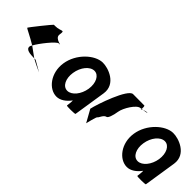

<svg xmlns="http://www.w3.org/2000/svg" viewBox="72 -1225 1902 1902"><g transform="rotate(45 1023.0 -274.0)"><path d="M63 -270C62 -266 149 -226 222 -181C255 -242 365 -382 395 -382C455 -382 327 -384 337 -449C349 -529 328 -478 247 -478H229C224 -478 65 -280 63 -270ZM211 -158C203 -109 269 -106 327 -105C294 -129 256 -156 222 -181C216 -171 212 -163 211 -158ZM327 -105C382 -74 441 -48 459 -40L346 -105ZM459 -40 465 -37Z M566 -274C542 -118 642 8 750 8C802 8 853 -28 891 -80C896 -76 886 -4 886 -4C885 3 1004 2 1005 -5L1058 -347C1081 -500 912 -558 836 -556C728 -554 590 -430 566 -274ZM700 -274C714 -366 774 -440 836 -440C897 -440 935 -366 921 -274C907 -184 847 -109 785 -109C722 -109 686 -184 700 -274Z M1072 -145 1145 -14C1144 -6 1172 -135 1183 -135C1194 -142 1210 -194 1241 -201C1260 -201 1279 -258 1288 -318C1297 -378 1371 -501 1421 -501C1421 -501 1426 -502 1434 -503C1435 -520 1434 -546 1428 -546C1428 -546 1323 -547 1270 -547C1199 -547 1089 -225 1072 -145ZM1434 -503C1434 -498 1433 -494 1433 -491C1433 -494 1440 -500 1450 -505C1444 -504 1439 -504 1434 -503ZM1450 -505C1481 -510 1521 -517 1494 -517C1478 -517 1462 -511 1450 -505Z M1552 -274C1528 -118 1628 8 1736 8C1788 8 1839 -28 1877 -80C1882 -76 1872 -4 1872 -4C1871 3 1990 2 1991 -5L2044 -347C2067 -500 1898 -558 1822 -556C1714 -554 1576 -430 1552 -274ZM1686 -274C1700 -366 1760 -440 1822 -440C1883 -440 1921 -366 1907 -274C1893 -184 1833 -109 1771 -109C1708 -109 1672 -184 1686 -274Z"/></g></svg>

Font: Ampere
Style: SCSuCndIta
Weight: 400
Version: Version 1